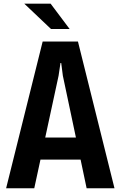

<svg xmlns="http://www.w3.org/2000/svg" viewBox="-20 -1006 644 1026"><path d="M352.1 -851.1 250.5 -986.3H109.9L252.4 -851.1ZM442.9 0H591.8L396.5 -784.2H208L12.7 0H163.1L196.3 -153.3H410.6ZM221.7 -271 293 -601.1 303.2 -669.4H307.1L315.9 -601.1L385.7 -271Z"/></svg>

Font: Decalotype SemiBold
Style: Regular
Weight: 600
Designer: Alfredo Marco Pradil
Foundry: Alfredo Marco Pradil
Version: Version 1.0